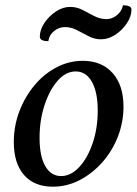

<svg xmlns="http://www.w3.org/2000/svg" viewBox="-20 -691 516 723"><path d="M179 12Q109 12 70.5 -32Q32 -76 32 -156Q32 -217 53 -272Q74 -327 110 -370Q146 -413 193 -437.5Q240 -462 292 -462Q363 -462 404 -416Q445 -370 445 -290Q445 -230 423.5 -175.5Q402 -121 364.5 -79Q327 -37 279.5 -12.5Q232 12 179 12ZM210 -28Q247 -28 278.5 -62Q310 -96 329 -152Q348 -208 348 -275Q348 -344 326 -383Q304 -422 265 -422Q228 -422 197.5 -387.5Q167 -353 148 -296Q129 -239 129 -172Q129 -103 150.5 -65.5Q172 -28 210 -28ZM162 -536Q130 -536 130 -553Q130 -579 147.5 -605Q165 -631 191 -648Q217 -665 244 -665Q269 -665 291 -653.5Q313 -642 335 -630.5Q357 -619 381 -619Q402 -619 420.5 -634Q439 -649 443 -671Q475 -671 475 -655Q475 -629 457.5 -603Q440 -577 414 -560Q388 -543 360 -543Q336 -543 314 -554.5Q292 -566 270 -577.5Q248 -589 224 -589Q202 -589 183.5 -574Q165 -559 162 -536Z"/></svg>

Font: Petrona Medium
Style: Italic
Weight: 500
Italic angle: -9°
Designer: Ringo R. Seeber
Foundry: Ringo R. Seeber
Version: Version 2.001; ttfautohint (v1.8.3)